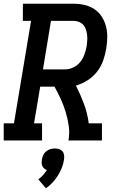

<svg xmlns="http://www.w3.org/2000/svg" viewBox="-27 -755 647 1032"><path d="M-7 0V-92H48L140 -643H96V-735H368Q398 -735 427 -728.5Q456 -722 480 -706Q504 -690 519.5 -666Q535 -642 542.5 -614Q550 -586 549.5 -555Q549 -524 544 -494Q539 -462 527.5 -429.5Q516 -397 494.5 -369.5Q473 -342 443 -323Q413 -304 381 -295Q405 -248 424 -197.5Q443 -147 450 -92H521V0H341Q348 -39 342.5 -78Q337 -117 326 -153Q315 -189 299.5 -223Q284 -257 266 -289H189L156 -92H199V0ZM204 -382H321Q344 -382 366 -392Q388 -402 403.5 -421Q419 -440 427 -463Q435 -486 439 -508Q441 -523 442 -538.5Q443 -554 441 -569Q439 -584 434.5 -597.5Q430 -611 420.5 -621.5Q411 -632 397 -637.5Q383 -643 368 -643H247ZM220 257 179 209Q193 199 204.5 186Q216 173 225 159Q217 156 210.5 150.5Q204 145 200.5 137Q197 129 197 120.5Q197 112 198 103Q200 91 205.5 79Q211 67 221 58.5Q231 50 243.5 46.5Q256 43 268 43Q280 43 291 46.5Q302 50 309 58.5Q316 67 317.5 79Q319 91 317 103Q314 125 305.5 146.5Q297 168 284.5 188Q272 208 256 225.5Q240 243 220 257Z"/></svg>

Font: Iosevka Curly Slab SmBdEx
Style: Italic
Weight: 600
Width: 7
Italic angle: -9°
Monospace: yes
Designer: Belleve Invis
Foundry: Belleve Invis
Version: Version 11.1.0; ttfautohint (v1.8.3)